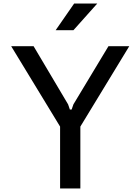

<svg xmlns="http://www.w3.org/2000/svg" viewBox="-20 -1060 790 1080"><path d="M363 -473 373 -444H383L393 -473L590 -800H707L432 -348V0H318V-348L43 -800H169ZM397 -1040H527L393 -890H293Z"/></svg>

Font: Martian Mono VF sWd Rg
Style: Regular
Weight: 400
Width: 6
Monospace: yes
Designer: Roman Shamin
Foundry: Evil Martians
Version: Version 1.100